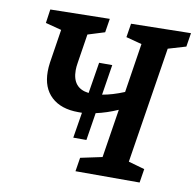

<svg xmlns="http://www.w3.org/2000/svg" viewBox="-79 -783 882 864"><g transform="rotate(10 362.5 -351.0)"><path d="M715 -639 634 -615 550 -84 624 -63 614 0H321L331 -63L430 -84L465 -306Q415 -284 365 -273L345 -147H285L304 -264H287Q208 -264 164 -305Q120 -346 120 -420Q120 -440 123 -461L147 -615L74 -634L83 -697L354 -702L344 -639L267 -615L246 -481Q243 -463 243 -448Q243 -366 318 -357L341 -499H401L379 -360Q426 -368 479 -390L514 -615L442 -634L452 -697L725 -702Z"/></g></svg>

Font: Bitter Pro SemiBold
Style: Italic
Weight: 600
Italic angle: -9°
Designer: Sol Matas, and Bitter project Authors
Foundry: Sol Matas
Version: Version 1.010